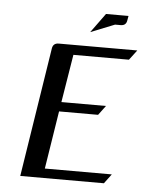

<svg xmlns="http://www.w3.org/2000/svg" viewBox="-45 -584 476 622"><g transform="rotate(5 193.0 -273.5)"><path d="M43.9 0 109.9 -420.9Q112.8 -438 130.9 -438H386.2L361.8 -405.8H181.2L155.8 -250H300.8L277.8 -219.2H150.9L121.1 -30.8H338.9L315.9 0ZM229 -483.9 274.9 -546.9H348.1L345.2 -530.8Q342.3 -515.1 325.2 -515.1H307.1Z"/></g></svg>

Font: Hhenum
Style: Italic
Weight: 400
Designer: T. Christopher White
Version: Version 1.0